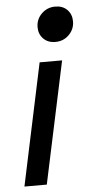

<svg xmlns="http://www.w3.org/2000/svg" viewBox="-54 -794 397 827"><g transform="rotate(-5 144.0 -380.5)"><path d="M226.6 -527.3 114.3 0H17.6L129.4 -527.3ZM205.1 -608.9Q172.9 -608.9 153.3 -628.7Q133.8 -648.4 133.8 -678.7Q133.8 -712.9 158 -736.8Q182.1 -760.7 217.3 -760.7Q249.5 -760.7 268.8 -741Q288.1 -721.2 288.1 -690.9Q288.1 -657.2 264.2 -633.1Q240.2 -608.9 205.1 -608.9Z"/></g></svg>

Font: Schibsted Grotesk Medium
Style: Italic
Weight: 500
Italic angle: -12°
Designer: Bakken & Baeck AS, Henrik Kongsvoll
Foundry: Schibsted ASA
Version: Version 1.100;gftools[0.9.25]